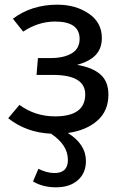

<svg xmlns="http://www.w3.org/2000/svg" viewBox="-20 -559 540 820"><path d="M443 -155Q443 -85 395.5 -43.5Q348 -2 270 9Q347 57 347 129Q347 180 312.5 210.5Q278 241 219 241Q163 241 121 216L144 162Q180 180 213 180Q270 180 270 124Q270 60 198 12Q92 7 15 -54L63 -111Q130 -62 215 -62Q344 -62 344 -156Q344 -239 206 -239H136L142 -311H196Q252 -311 286 -331Q320 -351 320 -393Q320 -467 215 -467Q144 -467 79 -424L35 -479Q115 -539 225 -539Q303 -539 359 -501Q415 -463 415 -397Q415 -353 389.5 -325Q364 -297 309 -282Q375 -271 409 -241Q443 -211 443 -155Z"/></svg>

Font: Fira Sans
Style: Regular
Weight: 400
Designer: Carrois Corporate & Edenspiekermann AG
Foundry: Carrois Corporate GbR & Edenspiekermann AG
Version: Version 4.106;PS 004.106;hotconv 1.0.70;makeotf.lib2.5.58329